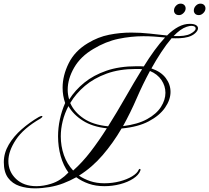

<svg xmlns="http://www.w3.org/2000/svg" viewBox="-20 -958 1149 1055"><path d="M172 77Q126 77 87 64Q48 51 24.5 19.5Q1 -12 1 -67Q1 -117 28 -163Q55 -209 99 -247.5Q143 -286 193 -315Q205 -321 209 -321Q213 -321 213 -318Q213 -314 203 -307Q109 -253 67.5 -190.5Q26 -128 26 -73Q26 -15 68 25Q110 65 180 65Q218 65 260 52Q289 43 312 27.5Q335 12 356 -10Q328 -48 313.5 -100Q299 -152 299 -209Q299 -255 309 -302Q319 -349 338 -392Q324 -432 324 -476Q324 -543 357.5 -610.5Q391 -678 463 -721Q519 -755 579.5 -767Q640 -779 701 -779Q752 -779 802 -773.5Q852 -768 898 -763Q929 -794 960 -810.5Q991 -827 1023 -827Q1046 -827 1057 -820Q1068 -813 1068 -803Q1068 -790 1053 -776Q1038 -762 1014 -755Q992 -749 967.5 -748Q943 -747 923 -748Q894 -714 865.5 -670.5Q837 -627 812 -582Q865 -564 891 -529Q917 -494 917 -453Q917 -410 887 -366.5Q857 -323 797.5 -291.5Q738 -260 648 -252Q602 -173 544 -105.5Q486 -38 414 7Q442 26 476.5 37.5Q511 49 553 49Q598 49 638 38.5Q678 28 706 11Q734 -6 742 -25Q745 -30 748 -30Q754 -30 751 -20Q742 4 712 23.5Q682 43 640 54Q598 65 553 65Q506 65 467.5 51.5Q429 38 399 16Q365 35 328.5 49Q292 63 251 70Q232 73 212 75Q192 77 172 77ZM934 -760Q998 -757 1026.5 -772.5Q1055 -788 1055 -801Q1055 -816 1031 -816Q1023 -816 1006 -811Q988 -805 970 -792Q952 -779 934 -760ZM360 -411Q393 -463 443.5 -504Q494 -545 565 -569.5Q636 -594 730 -594Q740 -594 750 -594Q760 -594 770 -593Q799 -640 828.5 -680.5Q858 -721 887 -752Q858 -755 828 -757Q798 -759 768 -759Q700 -759 630.5 -744.5Q561 -730 493 -689Q423 -648 387.5 -586.5Q352 -525 352 -465Q352 -438 360 -411ZM574 -264Q623 -342 669.5 -423.5Q716 -505 761 -578Q752 -579 743.5 -579Q735 -579 727 -579Q636 -579 566 -553.5Q496 -528 446.5 -486Q397 -444 366 -392Q387 -343 439 -307.5Q491 -272 574 -264ZM656 -265Q737 -275 788.5 -303.5Q840 -332 864.5 -370.5Q889 -409 889 -448Q889 -486 867 -518.5Q845 -551 804 -568Q764 -494 730.5 -416.5Q697 -339 656 -265ZM382 -21Q432 -65 478 -125Q524 -185 567 -253Q489 -261 436 -294.5Q383 -328 356 -375Q335 -335 324.5 -292.5Q314 -250 314 -209Q314 -155 331 -106Q348 -57 382 -21ZM1073 -875Q1059 -875 1052 -882.5Q1045 -890 1045 -900Q1045 -915 1056 -926.5Q1067 -938 1081 -938Q1094 -938 1101.5 -930.5Q1109 -923 1109 -912Q1109 -898 1097.5 -886.5Q1086 -875 1073 -875ZM964 -875Q950 -875 943 -882.5Q936 -890 936 -900Q936 -915 947 -926.5Q958 -938 972 -938Q985 -938 992.5 -930.5Q1000 -923 1000 -912Q1000 -898 988.5 -886.5Q977 -875 964 -875Z"/></svg>

Font: Mea Culpa
Style: Regular
Weight: 400
Designer: Robert E. Leuschke
Foundry: Robert E. Leuschke
Version: Version 1.010; ttfautohint (v1.8.3)